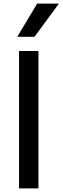

<svg xmlns="http://www.w3.org/2000/svg" viewBox="-20 -1049 348 1069"><path d="M86 -765H194V0H86ZM187 -1029H308L172 -844H76Z"/></svg>

Font: Application Medium
Style: Regular
Weight: 500
Designer: Wei Huang
Foundry: Wei Huang
Version: Version 0.012